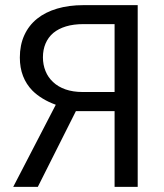

<svg xmlns="http://www.w3.org/2000/svg" viewBox="-20 -731 640 751"><path d="M428.2 0H518.6V-710.9H306.6Q249.5 -710.9 203.4 -697.3Q157.2 -683.6 125 -657.7Q92.3 -631.3 75 -593Q57.6 -554.7 57.6 -505.9Q57.6 -465.8 70.1 -433.6Q82.5 -401.4 106.9 -376.5Q124 -359.4 147 -345.5Q169.9 -331.5 198.2 -321.3L31.7 0H127.9L276.9 -296.4H428.2ZM147.9 -506.8Q147.9 -536.6 158.2 -560.8Q168.5 -585 188.5 -602.1Q208.5 -618.7 238 -627.7Q267.6 -636.7 306.6 -636.7H428.2V-371.1H303.7Q265.6 -371.1 236.3 -381.3Q207 -391.6 187.5 -410.2Q168 -428.2 158 -453.1Q147.9 -478 147.9 -506.8Z"/></svg>

Font: Roboto Mono
Style: Regular
Weight: 400
Monospace: yes
Designer: Google
Version: Version 3.000